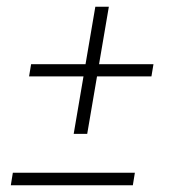

<svg xmlns="http://www.w3.org/2000/svg" viewBox="-20 -548 540 568"><path d="M198 -152 227 -322H66L72 -358H233L262 -528H302L273 -358H434L428 -322H267L238 -152ZM12 0 18 -37H379L373 0Z"/></svg>

Font: iosevka_custom_sans_ss08 XLt
Style: Italic
Weight: 200
Italic angle: -10°
Designer: Belleve Invis
Foundry: Belleve Invis
Version: Version 10.3.0; ttfautohint (v1.8.3)